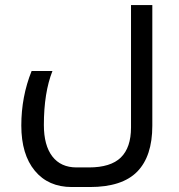

<svg xmlns="http://www.w3.org/2000/svg" viewBox="-20 -505 712 765"><path d="M266.1 240.2Q172.4 240.2 118.7 175.3Q64.9 110.4 64.9 -4.9Q64.9 -120.1 106 -222.2H189Q154.8 -135.7 154.8 -6.8Q154.8 74.2 188.5 118.2Q222.2 162.1 285.2 162.1H334Q420.9 162.1 461.4 122.6Q502 83 502 2.9V-484.9H586.9V-3.9Q586.9 117.2 526.9 178.7Q466.8 240.2 337.9 240.2Z"/></svg>

Font: DroidArabicKufi
Style: Regular
Weight: 400
Designer: Pascal Zoghbi
Foundry: Ascender Corporation
Version: Version 1.00